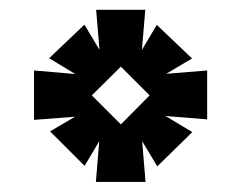

<svg xmlns="http://www.w3.org/2000/svg" viewBox="-20 -788 481 391"><path d="M182.1 -500.5 175.3 -417.5H276.4L269.5 -500.5L300.3 -449.2L371.6 -519L316.9 -551.8L401.9 -544.9V-644.5L318.4 -637.7L371.1 -668.9L299.3 -737.3L269 -686.5L275.9 -768.1H175.8L182.6 -686.5L151.9 -737.8L80.1 -669.4L133.3 -637.2L49.3 -644.5V-543.9L132.8 -550.3L82 -520.5L152.3 -450.2ZM226.1 -652.3 284.7 -593.8 226.1 -534.7 167 -593.8Z"/></svg>

Font: SG Kara SemiBold
Style: Regular
Weight: 400
Designer: Damoon Khanjanzadeh
Version: Version 1.000